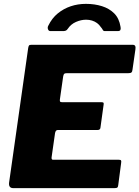

<svg xmlns="http://www.w3.org/2000/svg" viewBox="-20 -974 722 994"><path d="M126 -726Q128 -736 130.5 -739Q133 -742 142 -742H668Q685 -742 681 -718L666 -614Q665 -603 660.5 -599Q656 -595 643 -595H325Q316 -595 312.5 -592Q309 -589 307 -578L290 -459Q289 -450 291.5 -447.5Q294 -445 301 -445H504Q514 -445 516 -441.5Q518 -438 516 -429L500 -313Q499 -301 485 -301H279Q268 -301 265 -285L247 -159Q246 -147 254 -147H594Q604 -147 606.5 -143.5Q609 -140 607 -129L592 -15Q591 -6 587.5 -3Q584 0 572 0H49Q24 0 27 -28L126 -726ZM241 -813Q232 -813 228.5 -822.5Q225 -832 230 -841Q249 -880 279 -904.5Q309 -929 346 -941.5Q383 -954 425 -954Q470 -954 508 -942Q546 -930 571.5 -904.5Q597 -879 604 -835Q606 -826 603.5 -819.5Q601 -813 589 -813H523Q515 -813 512 -819.5Q509 -826 501 -835Q494 -846 482.5 -854.5Q471 -863 456.5 -867.5Q442 -872 426 -872Q400 -872 373.5 -860.5Q347 -849 331 -825Q326 -817 319.5 -815Q313 -813 308 -813Z"/></svg>

Font: Libre Franklin ExtraBold
Style: Italic
Weight: 800
Italic angle: -8°
Designer: Pablo Impallari, Rodrigo Fuenzalida, Nhung Nguyen
Foundry: Impallari Type
Version: Version 3.000